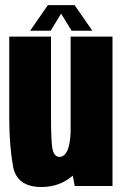

<svg xmlns="http://www.w3.org/2000/svg" viewBox="-20 -744 494 768"><path d="M279 0 271 -41.5Q219.5 4 145.5 4Q47 4 32 -79.5Q17 -163 17 -272V-597.5H184V-276Q184 -170.5 191 -143.5Q198 -116.5 218 -116.5Q239 -116.5 251 -145.5Q260.5 -170 262.5 -214V-597.5H430V0ZM100.5 -621 171.5 -723.5H278.5L349.5 -621H266.5L224.5 -689.5L182.5 -621Z"/></svg>

Font: Anybody Condensed ExtraBold
Style: Regular
Weight: 800
Width: 3
Designer: Tyler Finck
Foundry: Etcetera Type Company
Version: Version 1.010; ttfautohint (v1.8.3) -l 8 -r 50 -G 200 -x 14 